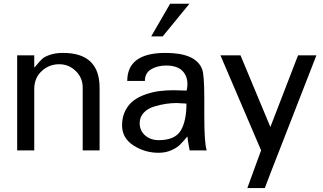

<svg xmlns="http://www.w3.org/2000/svg" viewBox="-20 -791 1699 1010"><path d="M503.9 0V-329.1C503.9 -451.5 439.8 -512.7 311.5 -512.7C285.5 -512.7 262.9 -509.4 243.7 -502.9C224.4 -496.4 210.8 -489.4 202.6 -481.9C194.5 -474.4 186.2 -465.5 177.7 -455.1C169.3 -444.7 163.4 -438.2 160.2 -435.5V-500H70.3V0H160.2V-323.2C160.2 -361 173 -392.1 198.7 -416.5C224.4 -440.9 255.5 -453.1 292 -453.1C325.2 -453.1 354 -441.2 378.4 -417.5C402.8 -393.7 415 -364.9 415 -331.1V0Z M976.6 -771.5H875L775.4 -599.6H835.9ZM1067.4 0C1058.9 -24.7 1054.7 -85.6 1054.7 -182.6V-269.5C1054.7 -356.8 1050.8 -409.5 1043 -427.7C1020.8 -484.4 956.7 -512.7 850.6 -512.7C716.5 -512.7 649.4 -463.5 649.4 -365.2H742.2C742.2 -393.2 753.3 -413.7 775.4 -426.8C797.5 -439.8 823.9 -446.3 854.5 -446.3C898.1 -446.3 929 -433.9 947.3 -409.2C965.5 -384.4 970.4 -352.9 961.9 -314.5C954.1 -314.5 942.7 -314.8 927.7 -315.4C912.8 -316.1 901.4 -316.4 893.6 -316.4C867.5 -316.4 842.8 -314.9 819.3 -312C795.9 -309.1 771.8 -303.4 747.1 -294.9C722.3 -286.5 701 -275.6 683.1 -262.2C665.2 -248.9 650.6 -231.1 639.2 -209C627.8 -186.8 622.1 -161.1 622.1 -131.8C622.1 -86.9 642.1 -51.6 682.1 -25.9C722.2 -0.2 766 12.7 813.5 12.7C838.2 12.7 860.4 8.5 879.9 0C899.4 -8.5 914.4 -17.7 924.8 -27.8C935.2 -37.9 948.9 -53.1 965.8 -73.2C966.5 -62.2 970.4 -37.8 977.5 0ZM960.9 -246.1C960.9 -184.9 950.8 -137.5 930.7 -104C910.5 -70.5 871.7 -53.7 814.5 -53.7C787.1 -53.7 763.7 -61.8 744.1 -78.1C724.6 -94.4 714.8 -116.2 714.8 -143.6C714.8 -164.4 721.7 -182.3 735.4 -197.3C749 -212.2 766.9 -223.1 789.1 -230C811.2 -236.8 832 -241.7 851.6 -244.6C871.1 -247.6 890.3 -249 909.2 -249C910.5 -249 927.7 -248 960.9 -246.1Z M1333 55.7 1281.2 198.2H1373L1406.2 111.3L1644.5 -500H1547.9L1402.3 -123L1245.1 -500H1139.6L1353.5 0Z"/></svg>

Font: FreeUniversal
Style: Regular
Weight: 400
Version: Version 1.001